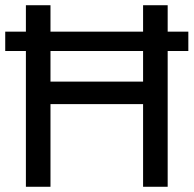

<svg xmlns="http://www.w3.org/2000/svg" viewBox="-20 -714 740 734"><path d="M0 -519V-593H700V-519ZM79 0V-694H173V0ZM527 0V-694H621V0ZM143 -316V-402H550V-316Z"/></svg>

Font: Outfit Thin
Style: Regular
Weight: 400
Version: Version 1.100;gftools[0.9.27]